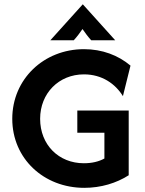

<svg xmlns="http://www.w3.org/2000/svg" viewBox="-20 -868 679 900"><path d="M216 -679.2H325.7C341 -695.8 352.8 -711.8 366.7 -731.9C380.6 -711.8 392.4 -695.8 407.6 -679.2H520.1L368.1 -847.9ZM375 12.5C453.5 12.5 525.7 -9.7 583.3 -46.5V-350H342.4V-245.8H469.4V-125C443.1 -110.4 411.1 -102.8 372.9 -102.8C255.6 -102.8 168.1 -188.9 168.1 -311.1C168.1 -430.6 255.6 -519.4 373.6 -519.4C458.3 -519.4 520.8 -475 556.2 -417.4L591.7 -560.4C534 -609 459 -637.5 373.6 -637.5C185.4 -637.5 37.5 -497.2 37.5 -311.1C37.5 -124.3 185.4 12.5 375 12.5Z"/></svg>

Font: Afacad
Style: Bold
Weight: 700
Designer: Kristian Moeller
Foundry: Dicotype
Version: Version 1.000